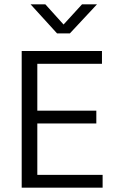

<svg xmlns="http://www.w3.org/2000/svg" viewBox="-20 -865 534 885"><path d="M80 -630H450V-571H152V-355H424V-296H152V-59H453V0H80ZM121 -845H189L273 -752L358 -845H427L302 -711H243Z"/></svg>

Font: Mukta Mahee Light
Style: Regular
Weight: 300
Designer: Shuchita Grover, Noopur Datye, Girish Dalvi, Yashodeep Gholap
Foundry: Ek Type
Version: Version 2.538;PS 1.000;hotconv 16.6.51;makeotf.lib2.5.65220;